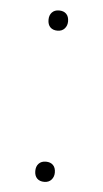

<svg xmlns="http://www.w3.org/2000/svg" viewBox="-44 -551 316 587"><g transform="rotate(5 114.0 -257.0)"><path d="M84 -25Q84 -39 92 -47.5Q100 -56 114 -56Q128 -56 136 -48Q144 -40 144 -25Q144 -12 136 -3Q128 6 114 6Q100 6 92 -2Q84 -10 84 -25ZM84 -489Q84 -503 92 -511.5Q100 -520 114 -520Q128 -520 136 -512Q144 -504 144 -489Q144 -476 136 -467Q128 -458 114 -458Q100 -458 92 -466Q84 -474 84 -489Z"/></g></svg>

Font: Mach Thin
Style: Regular
Weight: 250
Version: Version 1.002